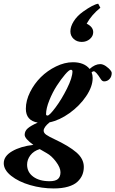

<svg xmlns="http://www.w3.org/2000/svg" viewBox="-103 -784 629 1048"><path d="M343.3 -555.2Q316.4 -555.2 298.8 -571.8Q281.2 -588.4 281.2 -612.8Q281.2 -638.7 299.3 -667.7Q317.4 -696.8 350.1 -720.2Q405.8 -759.8 433.1 -763.7L444.8 -741.7Q396.5 -702.6 370.1 -654.8Q405.8 -637.2 405.8 -608.4Q405.8 -586.9 387.5 -571Q369.1 -555.2 343.3 -555.2ZM190.4 244.6Q124.5 244.6 61.5 226.3Q-1.5 208 -42 175.8Q-82.5 143.6 -82.5 106.9Q-82.5 67.9 -36.4 41.3Q9.8 14.6 79.1 6.8Q31.7 -27.3 31.7 -48.3Q31.7 -68.8 48.6 -83.5Q65.4 -98.1 103 -114.7Q38.1 -126 38.1 -190.4Q38.1 -234.9 61 -281Q84 -327.1 119.9 -362.8Q155.8 -398.4 202.9 -421.4Q250 -444.3 294.9 -444.3Q356.4 -444.3 386.2 -407.7Q415.5 -434.1 444.3 -434.1Q458.5 -434.1 475.1 -422.9Q491.7 -411.6 502 -397.5Q506.8 -391.1 506.8 -385.7Q506.8 -365.7 494.9 -352.8Q482.9 -339.8 465.3 -339.8Q454.6 -339.8 446.8 -352.5Q420.4 -395 408.7 -395Q403.8 -395 397 -389.2Q402.8 -375 402.8 -358.4Q402.8 -311.5 367.2 -258.8Q331.5 -206.1 276.6 -166.7Q221.7 -127.4 167.5 -116.2Q135.3 -89.8 135.3 -70.8Q135.3 -58.6 148.9 -48.8Q162.6 -39.1 191.9 -25.4Q273.4 12.7 314 47.9Q354.5 83 354.5 127Q354.5 150.9 346.2 170.9Q337.9 190.9 319.8 208Q301.8 225.1 268.6 234.9Q235.4 244.6 190.4 244.6ZM156.7 -153.3Q167 -153.3 200 -197.3Q232.9 -241.2 262.7 -300.8Q292.5 -360.4 292.5 -395Q292.5 -398.4 289.8 -400.9Q287.1 -403.3 284.2 -403.3Q274.4 -403.3 252.2 -377.4Q230 -351.6 206.8 -315.7Q183.6 -279.8 166 -235.8Q148.4 -191.9 148.4 -160.6Q148.4 -153.3 156.7 -153.3ZM44.9 114.7Q44.9 155.8 78.4 180.4Q111.8 205.1 167.5 205.1Q199.7 205.1 213.4 192.9Q227.1 180.7 227.1 156.2Q227.1 131.3 202.9 98.9Q178.7 66.4 151.9 51.8Q126 37.6 113.8 29.8Q80.6 40 62.7 63.7Q44.9 87.4 44.9 114.7Z"/></svg>

Font: Elstob Grade
Style: Italic
Weight: 400
Italic angle: -20°
Designer: Peter S. Baker
Version: Version 1.015